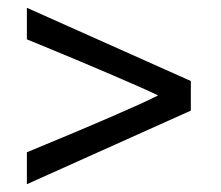

<svg xmlns="http://www.w3.org/2000/svg" viewBox="-20 -587 567 493"><path d="M470 -379V-303L49 -114V-196Q311 -304 386 -342Q353 -358 269 -394Q185 -430 117 -458L49 -486V-567Z"/></svg>

Font: Hind
Style: Regular
Weight: 400
Designer: Manushi Parikh, Satya Rajpurohit
Foundry: Indian Type Foundry
Version: Version 2.000;PS 1.0;hotconv 1.0.79;makeotf.lib2.5.61930